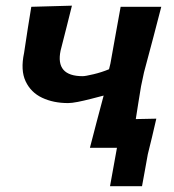

<svg xmlns="http://www.w3.org/2000/svg" viewBox="-20 -522 616 678"><path d="M297.5 0Q309 -43.5 321.2 -91.2Q333.5 -139 346 -184.5Q325.5 -179 301 -172.8Q276.5 -166.5 254.8 -162.2Q233 -158 220.5 -158Q168.5 -158 128.8 -176.8Q89 -195.5 70.5 -234.8Q52 -274 65 -335Q72 -384 78.2 -421.8Q84.5 -459.5 90.5 -498L234 -502Q225 -465.5 215.5 -428Q206 -390.5 194 -343.5Q175 -253 272 -253Q281.5 -253 310 -259.8Q338.5 -266.5 365 -277.5L370 -298Q381 -359.5 389.2 -405.2Q397.5 -451 406 -498H549.5Q535.5 -444 521.8 -391.5Q508 -339 488.5 -266.5L478 -217Q473 -185 468.2 -156.8Q463.5 -128.5 459.5 -101.5Q477 -102 495 -102.2Q513 -102.5 532 -103Q524 -68 516.8 -37.8Q509.5 -7.5 502 22.5Q497 50 492 78Q487 106 481.5 135.5H368.5L393 0Z"/></svg>

Font: Commissioner Loud SemiBold
Style: Italic
Weight: 600
Italic angle: -12°
Designer: Kostas Bartsokas
Foundry: Kostas Bartsokas
Version: Version 1.000; ttfautohint (v1.8.3)